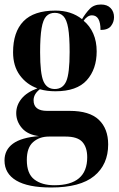

<svg xmlns="http://www.w3.org/2000/svg" viewBox="-20 -595 529 852"><path d="M207 237Q104 237 52 206Q0 175 0 117Q0 70 37.5 42.5Q75 15 153 9Q103 3 77.5 -26.5Q52 -56 52 -93Q52 -128 75.5 -157Q99 -186 146 -203Q98 -220 68 -261Q38 -302 38 -363Q38 -453 84 -500.5Q130 -548 226 -548Q296 -548 344 -510Q360 -537 378.5 -556Q397 -575 428 -575Q456 -575 471 -559Q486 -543 486 -519Q486 -497 472.5 -479.5Q459 -462 426 -462Q426 -527 388 -527Q368 -527 351 -503Q379 -480 394 -445.5Q409 -411 409 -367Q409 -288 365 -239Q321 -190 226 -190Q188 -190 157 -199Q129 -178 129 -150Q129 -103 189 -103H289Q377 -103 418.5 -63.5Q460 -24 460 46Q460 135 398 186Q336 237 207 237ZM223 -200Q259 -200 274 -234.5Q289 -269 289 -364Q289 -433 282.5 -470.5Q276 -508 261.5 -523Q247 -538 223 -538Q200 -538 185.5 -523Q171 -508 164.5 -469.5Q158 -431 158 -363Q158 -268 173 -234Q188 -200 223 -200ZM221 227Q367 227 367 103Q367 59 345.5 35Q324 11 271 11H197Q155 11 127 35.5Q99 60 99 115Q99 176 132.5 201.5Q166 227 221 227Z"/></svg>

Font: Noto Serif Display Condensed
Style: Bold
Weight: 700
Width: 3
Designer: Monotype Design Team
Foundry: Monotype Imaging Inc.
Version: Version 2.009